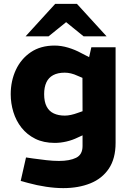

<svg xmlns="http://www.w3.org/2000/svg" viewBox="-20 -760 670 989"><path d="M305.9 209Q264.4 209 217.5 202Q170.5 195 125.1 182.5L86.6 172L114 51L151.5 56.5Q184 61 218.7 65Q253.5 69 283.4 69Q339.1 69 372.1 52.7Q405.2 36.4 405.2 -7.8V-62.9L381.1 -51.9Q352.6 -37.9 321.8 -30.9Q291.1 -23.9 262.1 -23.9Q204.2 -23.9 161.7 -45.2Q119.2 -66.4 90.9 -102.1Q62.7 -137.9 48.9 -182.9Q35.2 -227.9 35.2 -274.4Q35.2 -342.8 61.6 -399.8Q88.1 -456.8 138.6 -491.1Q189.1 -525.3 261.6 -525.3Q295.1 -525.3 331.1 -514.6Q367.1 -503.8 398.1 -486.7L439 -465.7L450.5 -516.4H575.4V-24.2Q575.4 56.7 540.8 108.4Q506.1 160.1 445.2 184.5Q384.3 209 305.9 209ZM207.4 -274.9Q207.4 -235.8 220.3 -211.2Q233.1 -186.6 257.2 -175.6Q281.3 -164.5 313.9 -164.5Q328.9 -164.5 346 -168.3Q363 -172 379.1 -178L405.2 -187.1L404.7 -359L379.6 -369.6Q362.5 -377.7 345.9 -381.7Q329.4 -385.7 313.3 -385.7Q277.7 -385.7 253.9 -372.9Q230.1 -360.1 218.8 -335.5Q207.4 -310.9 207.4 -274.9ZM410.4 -573 295.7 -666.1 264.3 -740H376.4L528.9 -573ZM111.9 -573 264.3 -740H376.4L345.6 -666.1L230.4 -573Z"/></svg>

Font: REM Medium
Style: Regular
Weight: 500
Designer: Octavio Pardo
Foundry: Ashler Design
Version: Version 1.005;gftools[0.9.28]